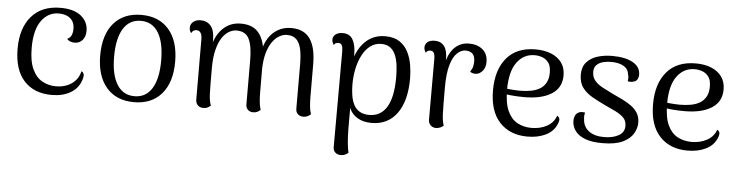

<svg xmlns="http://www.w3.org/2000/svg" viewBox="-46 -734 4490 1170"><g transform="rotate(5 2199.0 -149.0)"><path d="M275.6 12.9Q167.1 12.9 105.7 -54.5Q44.2 -122 44.2 -250.8Q44.2 -376.3 106.7 -448.5Q169.2 -520.8 283.5 -520.8Q366.1 -520.8 409.7 -485.2Q453.4 -449.6 453.4 -394.4Q453.4 -359.3 435 -338Q416.5 -316.7 386.8 -316.7Q373.8 -316.7 361.1 -321.1Q348.4 -325.5 340.1 -336.4Q357.3 -342.8 365.1 -359.7Q372.9 -376.6 372.9 -399.9Q372.9 -430.2 359.5 -449.2Q346.1 -468.2 324.2 -476.9Q302.3 -485.5 275.7 -485.5Q211.4 -485.5 170.3 -429.3Q129.3 -373.1 129.3 -263.2Q129.3 -181.6 151.9 -133Q174.5 -84.3 212.6 -63.1Q250.7 -41.9 296.6 -41.9Q332.6 -41.9 362.8 -53.7Q393 -65.4 414.5 -88.8Q436 -112.3 444.1 -147Q454 -143 458.2 -131.7Q462.5 -120.5 454.4 -95.2Q437.7 -42.2 389.9 -14.7Q342.2 12.9 275.6 12.9Z M778.5 12.9Q670.1 12.9 609.7 -57.5Q549.2 -127.8 549.2 -253.7Q549.2 -380 609.7 -450.4Q670.1 -520.8 778.5 -520.8Q886.8 -520.8 947.3 -450.4Q1007.7 -380 1007.7 -253.7Q1007.7 -127.8 947.3 -57.5Q886.8 12.9 778.5 12.9ZM778.5 -23.4Q848.3 -23.4 885.2 -83.1Q922.2 -142.8 922.2 -253.7Q922.2 -365.1 885.2 -424.8Q848.3 -484.5 778.5 -484.5Q708.7 -484.5 671.5 -424.8Q634.3 -365.1 634.3 -253.7Q634.3 -142.8 671.5 -83.1Q708.7 -23.4 778.5 -23.4Z M1847.5 -114.2Q1847.5 -87.9 1849.9 -58.5Q1852.3 -29.1 1859.9 -7.4Q1852.3 -0.2 1841.2 5.5Q1830 11.2 1813.8 11.2Q1793.8 11.2 1781 -0.8Q1768.2 -12.8 1768.2 -33.4L1767.6 -303.1Q1767.6 -355.8 1759.8 -395Q1751.9 -434.2 1731.3 -455.4Q1710.8 -476.6 1672.5 -476.6Q1650.9 -476.6 1628.1 -464.5Q1605.2 -452.5 1585.6 -426.1Q1565.9 -399.8 1553.1 -357.1Q1540.3 -314.4 1539.2 -253.6L1539.8 -114.2Q1539.8 -87.9 1542.2 -58.5Q1544.6 -29.1 1552.2 -7.4Q1544.6 -0.2 1533.9 5.5Q1523.2 11.2 1507 11.2Q1487.9 11.2 1475.3 -0.8Q1462.8 -12.8 1462.8 -33.4L1462.2 -303.1Q1462.2 -388.2 1441.4 -432.4Q1420.5 -476.6 1363.9 -476.6Q1341.3 -476.6 1318.4 -463.7Q1295.5 -450.8 1276.5 -422.7Q1257.5 -394.5 1245.7 -348.1Q1233.8 -301.7 1233.8 -235.2Q1233.8 -176.9 1234.1 -138.5Q1234.3 -100.2 1235.5 -76.3Q1236.7 -52.5 1239.6 -36.8Q1242.5 -21 1247.7 -6.9Q1241.9 -1.6 1231 4.8Q1220.1 11.2 1201.5 11.2Q1181.5 11.2 1168.7 -1.7Q1155.9 -14.6 1155.9 -36.6L1154.9 -404.5Q1154.9 -430.9 1146 -444.2Q1137.2 -457.5 1119.9 -457.5Q1111.2 -457.5 1102.7 -452.4Q1094.2 -447.2 1089.2 -436.5Q1078.3 -451.2 1078.3 -467.7Q1078.3 -491.6 1096.3 -505.7Q1114.2 -519.7 1140.3 -519.7Q1180.2 -519.7 1203.1 -492.2Q1226 -464.8 1226 -409V-342L1217 -357.5Q1231.5 -432.5 1276.3 -476.6Q1321.2 -520.8 1387.2 -520.8Q1458.9 -520.8 1495 -478.2Q1531.1 -435.7 1537.4 -355.3L1524.5 -358.8Q1532.9 -408.2 1556.3 -444.6Q1579.8 -481.1 1615.2 -500.9Q1650.5 -520.8 1694.9 -520.8Q1773.5 -520.8 1810.2 -467.8Q1846.9 -414.9 1846.9 -312.7Z M2270.2 -520.8Q2324 -520.8 2358 -498.1Q2391.9 -475.4 2410.2 -438.8Q2428.5 -402.2 2435.6 -359.7Q2442.7 -317.2 2442.7 -277.5Q2442.7 -139.9 2387.2 -63.5Q2331.7 12.9 2231.6 12.9Q2181.1 12.9 2145.8 -8Q2110.5 -28.9 2094.8 -66.6V55.2Q2094.8 76.2 2096.1 104.3Q2097.3 132.5 2100.4 159.8Q2103.5 187.2 2108.2 206.2Q2102.5 211.5 2090.8 217.9Q2079.2 224.3 2062.1 224.3Q2042 224.3 2028.7 212.5Q2015.4 200.8 2015.4 180.2L2016.4 -404.3Q2016.4 -431.8 2010.1 -443.5Q2003.8 -455.2 1988.2 -455.2Q1982.7 -455.2 1974.7 -452.7Q1966.7 -450.2 1961.7 -440.5Q1955.8 -448.8 1953 -457Q1950.3 -465.3 1950.3 -472.2Q1950.3 -492.4 1966.8 -504.9Q1983.4 -517.4 2010.2 -517.4Q2053.2 -517.4 2072.2 -483.8Q2091.2 -450.2 2091.2 -390.4V-298.6L2069.1 -287.6Q2075.5 -337.6 2090.8 -380.1Q2106.1 -422.6 2130.9 -454.2Q2155.8 -485.7 2190.3 -503.2Q2224.8 -520.8 2270.2 -520.8ZM2249.8 -472Q2212.8 -472 2184.2 -451.1Q2155.7 -430.2 2136 -393.4Q2116.3 -356.7 2106 -309.8Q2095.8 -262.8 2095.8 -210.8Q2095.8 -175 2101.1 -143Q2106.4 -111 2119.1 -86.6Q2131.8 -62.2 2155.1 -48.3Q2178.4 -34.5 2213.8 -34.5Q2284.3 -34.5 2321 -95.4Q2357.6 -156.4 2357.6 -276.9Q2357.6 -311.4 2353.8 -346Q2350.1 -380.5 2339.1 -408.9Q2328.2 -437.3 2306.9 -454.7Q2285.7 -472 2249.8 -472Z M2625.5 9.4Q2606.8 9.4 2593.1 -3.3Q2579.4 -16 2579.4 -38.5V-406.2Q2579.4 -434.6 2572.6 -446.1Q2565.8 -457.5 2551.2 -457.5Q2545.7 -457.5 2537.7 -455Q2529.7 -452.5 2524.7 -442.3Q2513.3 -457.5 2513.3 -474Q2513.3 -494.2 2528.9 -507Q2544.5 -519.7 2572.7 -519.7Q2611 -519.7 2631.2 -492.7Q2651.3 -465.7 2650.4 -410.8V-345L2638.4 -345.3Q2648.1 -431.8 2686 -476.3Q2723.9 -520.8 2783 -520.8Q2833.5 -520.8 2865.7 -494Q2897.9 -467.3 2897.9 -417.1Q2897.9 -384 2880.1 -363.1Q2862.3 -342.2 2839.2 -340.6Q2815.2 -340.1 2803.7 -351.3Q2816.3 -369.7 2819.5 -384.2Q2822.8 -398.7 2822.8 -414.9Q2822.8 -446.9 2807.7 -461.8Q2792.5 -476.6 2764.5 -476.6Q2738.3 -476.6 2713.8 -453.8Q2689.2 -431 2674 -379.3Q2658.8 -327.5 2658.8 -241.5Q2658.8 -182.1 2659.1 -143.1Q2659.3 -104.2 2660.5 -79.5Q2661.7 -54.9 2664.3 -38.9Q2666.9 -22.8 2672.2 -8.8Q2666.4 -3.5 2654.5 2.7Q2642.6 8.9 2625.5 9.4Z M3185.7 12.9Q3078.3 12.9 3015.3 -54.5Q2952.2 -122 2952.2 -250.8Q2952.2 -375.8 3013.4 -448.3Q3074.5 -520.8 3190.5 -520.8Q3244.2 -520.8 3285 -504.3Q3325.8 -487.8 3349.3 -456Q3372.8 -424.1 3372.8 -376.8Q3372.8 -301.8 3312.2 -263.3Q3251.7 -224.9 3145.9 -224.9Q3104.3 -224.9 3066.3 -228.5Q3028.4 -232.1 2988.8 -240.2L2990.7 -272.6Q3016 -268.5 3049.3 -265.2Q3082.5 -261.9 3115 -261.5Q3150.5 -261.5 3181.9 -267.2Q3213.3 -272.8 3237.1 -287Q3260.9 -301.1 3274.3 -325.8Q3287.8 -350.5 3287.8 -387.5Q3287.8 -426.3 3272.8 -447Q3257.9 -467.8 3234.8 -476.4Q3211.7 -485 3187.1 -485Q3119.8 -485 3078.5 -428.4Q3037.3 -371.8 3037.3 -261.3Q3037.3 -178.4 3059.4 -130.5Q3081.5 -82.5 3119.9 -62.2Q3158.3 -41.9 3205.3 -41.9Q3259.2 -41.9 3300 -64.5Q3340.9 -87 3355.3 -129.3Q3365.2 -125.3 3369.5 -114.5Q3373.7 -103.6 3363.8 -79.4Q3344.8 -33.6 3297 -10.3Q3249.2 12.9 3185.7 12.9Z M3643.2 12.9Q3577.7 12.9 3536.5 -3.4Q3495.4 -19.8 3476 -47.4Q3456.6 -75 3456.6 -108.5Q3456.6 -125.4 3462.9 -139Q3469.2 -152.7 3483.7 -160.2Q3498.2 -167.7 3523.2 -163.4Q3520.2 -153.2 3519.6 -143.4Q3519 -133.6 3520.8 -121.2Q3523.2 -77.2 3557.3 -51Q3591.4 -24.8 3650.4 -24.8Q3704.7 -24.8 3739.9 -44.7Q3775.2 -64.5 3775.2 -103.6Q3775.2 -136.1 3754.6 -155.7Q3734.1 -175.4 3701.9 -190.2Q3669.8 -205 3634.9 -221.7Q3596.4 -240.2 3560 -260.6Q3523.7 -280.9 3500.3 -311.9Q3476.9 -342.9 3476.9 -392.6Q3476.9 -439.2 3502 -467.6Q3527 -496.1 3568.2 -508.9Q3609.3 -521.8 3656.9 -521.8Q3738.5 -521.8 3784.9 -495.6Q3831.2 -469.5 3831.2 -421.5Q3831.2 -405 3823.2 -392Q3815.2 -378.9 3793.8 -375.8Q3787 -373.7 3779.8 -374.2Q3772.7 -374.6 3765.2 -376.2Q3767.3 -386.4 3767.2 -397.5Q3767 -408.6 3763.8 -417.8Q3760.1 -451.1 3731.2 -468Q3702.3 -485 3653.5 -485Q3627 -485 3603.5 -478.4Q3580 -471.8 3565.5 -456.6Q3550.9 -441.4 3550.9 -415.9Q3550.9 -383.5 3569 -361.8Q3587.1 -340.2 3617 -324.6Q3646.8 -309.1 3680 -292.5Q3710.1 -278.5 3740.2 -264.1Q3770.2 -249.7 3795.5 -231.6Q3820.8 -213.5 3836.2 -189Q3851.5 -164.6 3851.5 -129.6Q3851.5 -96.6 3832.5 -63.7Q3813.5 -30.8 3768.5 -8.9Q3723.4 12.9 3643.2 12.9Z M4164.7 12.9Q4057.3 12.9 3994.3 -54.5Q3931.2 -122 3931.2 -250.8Q3931.2 -375.8 3992.4 -448.3Q4053.5 -520.8 4169.5 -520.8Q4223.2 -520.8 4264 -504.3Q4304.8 -487.8 4328.3 -456Q4351.8 -424.1 4351.8 -376.8Q4351.8 -301.8 4291.2 -263.3Q4230.7 -224.9 4124.9 -224.9Q4083.3 -224.9 4045.3 -228.5Q4007.4 -232.1 3967.8 -240.2L3969.7 -272.6Q3995 -268.5 4028.3 -265.2Q4061.5 -261.9 4094 -261.5Q4129.5 -261.5 4160.9 -267.2Q4192.3 -272.8 4216.1 -287Q4239.9 -301.1 4253.3 -325.8Q4266.8 -350.5 4266.8 -387.5Q4266.8 -426.3 4251.8 -447Q4236.9 -467.8 4213.8 -476.4Q4190.7 -485 4166.1 -485Q4098.8 -485 4057.5 -428.4Q4016.3 -371.8 4016.3 -261.3Q4016.3 -178.4 4038.4 -130.5Q4060.5 -82.5 4098.9 -62.2Q4137.3 -41.9 4184.3 -41.9Q4238.2 -41.9 4279 -64.5Q4319.9 -87 4334.3 -129.3Q4344.2 -125.3 4348.5 -114.5Q4352.7 -103.6 4342.8 -79.4Q4323.8 -33.6 4276 -10.3Q4228.2 12.9 4164.7 12.9Z"/></g></svg>

Font: Arima Thin
Style: Regular
Weight: 100
Designer: Joana Correia and Natanael Gama
Foundry: NDISCOVER
Version: Version 1.101;gftools[0.9.23]